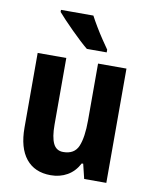

<svg xmlns="http://www.w3.org/2000/svg" viewBox="-86 -831 718 905"><g transform="rotate(10 272.5 -378.0)"><path d="M484 -547V0H378L361 -70H354Q333 -30 298 -10Q263 10 219 10Q142 10 100.5 -41.5Q59 -93 59 -190V-547H196V-228Q196 -168 210.5 -138Q225 -108 258 -108Q312 -108 330 -151Q348 -194 348 -275V-547ZM287 -766Q298 -745 315 -716.5Q332 -688 349.5 -662Q367 -636 379 -619V-606H284Q269 -618 248 -637.5Q227 -657 204.5 -679.5Q182 -702 162.5 -722.5Q143 -743 132 -756V-766Z"/></g></svg>

Font: Noto Sans Khmer UI Condensed
Style: Bold
Weight: 700
Width: 3
Designer: Danh Hong and the Monotype Design Team
Foundry: Monotype Imaging Inc.
Version: Version 2.002; ttfautohint (v1.8.4.7-5d5b)